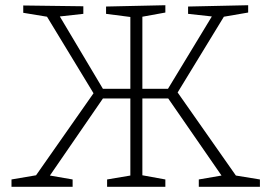

<svg xmlns="http://www.w3.org/2000/svg" viewBox="-20 -715 1038 735"><path d="M24 0V-28L118 -44L338 -358L160 -651L69 -666V-694L299 -691V-662L209 -652L374 -375H479V-650L386 -662V-690L613 -695V-667L525 -651V-375H623L791 -652L700 -662V-690L930 -695V-667L837 -651L660 -361L883 -43L975 -28V0H741V-28L828 -43L624 -338H525V-44L613 -28V0H390V-28L479 -43V-338H374L171 -43L258 -28V0Z"/></svg>

Font: Bitter Light
Style: Regular
Weight: 300
Designer: Sol Matas, and Bitter project Authors
Foundry: Sol Matas
Version: Version 2.001